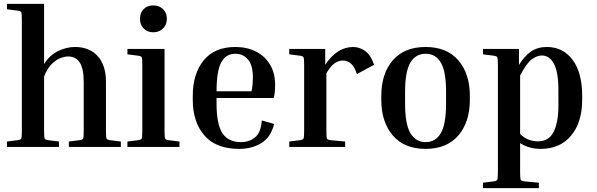

<svg xmlns="http://www.w3.org/2000/svg" viewBox="-20 -760 3087 993"><path d="M605 -28V0H336V-28L391 -35Q407 -37 410 -43.5Q413 -50 413 -84V-336Q413 -405 392.5 -436.5Q372 -468 332 -468Q315 -468 292.5 -459.5Q270 -451 247.5 -429Q225 -407 208 -364V-84Q208 -50 211 -43.5Q214 -37 230 -35L285 -28V0H16V-28L71 -35Q87 -37 90 -43.5Q93 -50 93 -84V-656Q93 -690 90 -696.5Q87 -703 71 -705L16 -712V-740H208V-429Q237 -475 280.5 -496Q324 -517 368 -517Q442 -517 485 -470Q528 -423 528 -337V-84Q528 -50 531 -43.5Q534 -37 550 -35Z M773 -593Q742 -593 723 -612.5Q704 -632 704 -663Q704 -694 723 -713Q742 -732 773 -732Q803 -732 823 -713Q843 -694 843 -663Q843 -632 823 -612.5Q803 -593 773 -593ZM639 -479V-507H831V-84Q831 -50 834 -43.5Q837 -37 853 -35L908 -28V0H639V-28L694 -35Q710 -37 713 -43.5Q716 -50 716 -84V-423Q716 -457 713 -463.5Q710 -470 694 -472Z M1398 -119Q1380 -49 1331 -19.5Q1282 10 1217 10Q1097 10 1037 -59.5Q977 -129 977 -244V-264Q977 -379 1033.5 -448Q1090 -517 1197 -517Q1257 -517 1303.5 -493.5Q1350 -470 1376.5 -426Q1403 -382 1403 -319Q1403 -304 1401.5 -287Q1400 -270 1396 -253H1100V-224Q1100 -118 1130 -71.5Q1160 -25 1227 -25Q1270 -25 1300 -50.5Q1330 -76 1334 -137ZM1197 -482Q1148 -482 1124 -437Q1100 -392 1100 -288H1281Q1285 -308 1286.5 -325.5Q1288 -343 1288 -358Q1288 -422 1263 -452Q1238 -482 1197 -482Z M1476 -479V-507H1662V-425Q1723 -517 1807 -517Q1838 -517 1867 -497.5Q1896 -478 1915 -425L1826 -377Q1812 -418 1793.5 -432.5Q1775 -447 1754 -447Q1732 -447 1711 -433Q1690 -419 1668 -381V-84Q1668 -50 1671 -43.5Q1674 -37 1690 -35L1765 -28V0H1476V-28L1531 -35Q1547 -37 1550 -43.5Q1553 -50 1553 -84V-423Q1553 -457 1550 -463.5Q1547 -470 1531 -472Z M2410 -264V-244Q2410 -129 2350.5 -59.5Q2291 10 2181 10Q2071 10 2011.5 -59.5Q1952 -129 1952 -244V-264Q1952 -379 2011.5 -448Q2071 -517 2181 -517Q2291 -517 2350.5 -448Q2410 -379 2410 -264ZM2287 -284Q2287 -391 2260 -436.5Q2233 -482 2181 -482Q2130 -482 2102.5 -436.5Q2075 -391 2075 -284V-224Q2075 -118 2102.5 -71.5Q2130 -25 2181 -25Q2233 -25 2260 -71.5Q2287 -118 2287 -224Z M2478 -479V-507H2664V-424Q2693 -471 2727 -494Q2761 -517 2808 -517Q2892 -517 2941.5 -450.5Q2991 -384 2991 -264V-244Q2991 -128 2934 -59Q2877 10 2776 10Q2716 10 2670 -20V129Q2670 163 2673 169.5Q2676 176 2692 178L2767 185V213H2478V185L2533 178Q2549 176 2552 169.5Q2555 163 2555 129V-423Q2555 -457 2552 -463.5Q2549 -470 2533 -472ZM2782 -473Q2757 -473 2729.5 -452.5Q2702 -432 2670 -369V-67Q2708 -29 2763 -29Q2819 -29 2843.5 -78.5Q2868 -128 2868 -214V-294Q2868 -387 2845 -430Q2822 -473 2782 -473Z"/></svg>

Font: Inria Serif
Style: Bold
Weight: 700
Designer: Black Foundry Team
Foundry: Black Foundry
Version: Version 1.000; ttfautohint (v1.8.3)